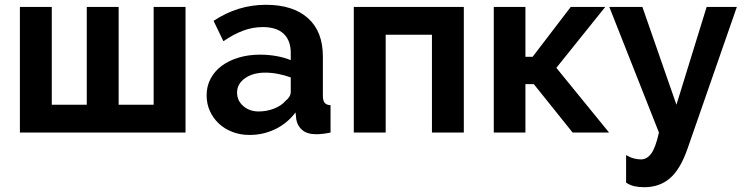

<svg xmlns="http://www.w3.org/2000/svg" viewBox="-20 -553 3106 801"><path d="M63 0V-524H196V-116H342V-524H475V-116H621V-524H754V0Z M1021 10Q983 10 950 -2.5Q917 -15 893 -37.5Q869 -60 855.5 -90Q842 -120 842 -156Q842 -193 858.5 -224.5Q875 -256 904.5 -278Q934 -300 975 -312.5Q1016 -325 1065 -325Q1100 -325 1133.5 -319Q1167 -313 1193 -302V-332Q1193 -384 1163.5 -412Q1134 -440 1076 -440Q1034 -440 994 -425Q954 -410 912 -381L871 -466Q972 -533 1089 -533Q1202 -533 1264.5 -477.5Q1327 -422 1327 -317V-154Q1327 -133 1334.5 -124Q1342 -115 1359 -114V0Q1325 7 1300 7Q1262 7 1241.5 -10Q1221 -27 1216 -55L1213 -84Q1178 -38 1128 -14Q1078 10 1021 10ZM1059 -88Q1093 -88 1123.5 -100Q1154 -112 1171 -132Q1193 -149 1193 -170V-230Q1169 -239 1141 -244.5Q1113 -250 1087 -250Q1035 -250 1002 -226.5Q969 -203 969 -167Q969 -133 995 -110.5Q1021 -88 1059 -88Z M1915 0H1782V-408H1589V0H1456V-524H1915Z M2361 -524H2505L2301 -270L2521 0H2369L2207 -202H2172V0H2040V-524H2172V-316H2202Z M2592 94Q2609 104 2624.5 108Q2640 112 2654 112Q2679 112 2697 87.5Q2715 63 2729 0L2522 -524H2660L2802 -116L2928 -524H3054L2848 68Q2818 154 2774.5 191Q2731 228 2668 228Q2645 228 2627 224Q2609 220 2592 209Z"/></svg>

Font: PTCRaleway
Style: Bold
Weight: 700
Designer: Matt McInerney, Pablo Impallari, Rodrigo Fuenzalida
Foundry: Matt McInerney, Pablo Impallari, Rodrigo Fuenzalida
Version: Version 3.000g; ttfautohint (v1.5) -l 8 -r 28 -G 28 -x 14 -D